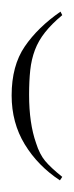

<svg xmlns="http://www.w3.org/2000/svg" viewBox="-20 -165 127 330"><path d="M84 -145 87 -139Q69 -124 57.5 -109.5Q46 -95 40 -79Q34 -63 32 -44.5Q30 -26 30 -2Q30 47 42 81Q48 100 57.5 111.5Q67 123 87 139L83 145Q45 120 22.5 83Q0 46 0 -1Q0 -52 22.5 -85Q45 -118 84 -145Z"/></svg>

Font: Bravura Text
Style: Regular
Weight: 400
Designer: Daniel Spreadbury et al.
Foundry: Steinberg Media Technologies GmbH
Version: Version 1.38